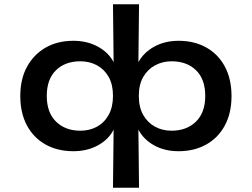

<svg xmlns="http://www.w3.org/2000/svg" viewBox="-20 -699 1179 899"><path d="M509 180 512 -94H513Q490 -47 439.5 -19Q389 9 324 9Q249 9 193 -22.5Q137 -54 106 -112Q75 -170 75 -249Q75 -329 106.5 -386.5Q138 -444 193.5 -476Q249 -508 324 -508Q388 -508 438.5 -480.5Q489 -453 513 -406H512L509 -679H631L628 -406H627Q652 -453 702 -480.5Q752 -508 816 -508Q891 -508 947 -476Q1003 -444 1033.5 -386Q1064 -328 1064 -249Q1064 -170 1033 -112Q1002 -54 946 -22.5Q890 9 816 9Q750 9 700.5 -19Q651 -47 627 -94H628L631 180ZM356 -87Q400 -87 434.5 -106Q469 -125 489 -161.5Q509 -198 509 -250Q509 -303 489 -338.5Q469 -374 434.5 -393Q400 -412 356 -412Q285 -412 242 -370Q199 -328 199 -250Q199 -172 242.5 -129.5Q286 -87 356 -87ZM783 -87Q854 -87 897.5 -129.5Q941 -172 941 -250Q941 -328 898 -370Q855 -412 783 -412Q741 -412 706 -393Q671 -374 650.5 -338.5Q630 -303 630 -250Q630 -197 650.5 -161Q671 -125 705.5 -106Q740 -87 783 -87Z"/></svg>

Font: Nunito Sans 7pt Expanded SemiBold
Style: Regular
Weight: 600
Width: 7
Designer: Vernon Adams
Foundry: Vernon Adams
Version: Version 3.101;gftools[0.9.27]